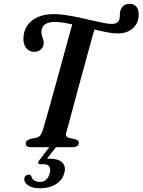

<svg xmlns="http://www.w3.org/2000/svg" viewBox="-20 -788 763 1028"><path d="M269 -712.5Q298 -712.5 332.8 -707.2Q367.5 -702 403.8 -694.2Q440 -686.5 473.5 -678.5Q507 -670.5 534.2 -665.2Q561.5 -660 578 -660Q595.5 -660 605.2 -666.2Q615 -672.5 619 -684Q621.5 -693 621.5 -702.5Q621.5 -712 622.5 -722Q626 -742 638.5 -754.8Q651 -767.5 675.5 -767.5Q696 -767.5 709.5 -752.8Q723 -738 722.5 -709Q722 -664 691.2 -636.5Q660.5 -609 609 -609Q586.5 -609 553.2 -615.2Q520 -621.5 482 -630.8Q444 -640 405.5 -649Q367 -658 333.5 -664.2Q300 -670.5 277 -670.5Q237.5 -670.5 220 -656.8Q202.5 -643 202 -618.5Q201.5 -606.5 204.5 -597Q207.5 -587.5 210.8 -578.2Q214 -569 214 -557Q213.5 -537.5 199.5 -524Q185.5 -510.5 163 -510.5Q136 -511 120 -531Q104 -551 105.5 -585.5Q106.5 -621.5 125.5 -650.2Q144.5 -679 180.8 -695.8Q217 -712.5 269 -712.5ZM335 -80Q331 -66 335.2 -59Q339.5 -52 349.5 -50L384.5 -42Q403.5 -35 402 -22Q401 -11 392 -5.5Q383 0 368.5 0H144Q130 0 123.8 -5.5Q117.5 -11 117.5 -19.5Q118 -29 124.8 -34.8Q131.5 -40.5 142.5 -44L176 -51Q187 -53.5 194.8 -62.2Q202.5 -71 208.5 -88.5Q214.5 -108.5 225 -145.2Q235.5 -182 248.8 -229.2Q262 -276.5 276.5 -329Q291 -381.5 305.5 -434.5Q320 -487.5 333 -535.2Q346 -583 356.5 -621Q367 -659 373.5 -681L494 -658Q486.5 -635 476 -597Q465.5 -559 452.5 -511.5Q439.5 -464 425.2 -411.8Q411 -359.5 397 -308.2Q383 -257 371 -211.5Q359 -166 349.5 -131.8Q340 -97.5 335 -80ZM249 -6H284L225 70.5L204.5 64.5Q213.5 63 223.2 62.2Q233 61.5 246.5 61.5Q292.5 61.5 313.2 82Q334 102.5 324.5 137.5Q315 175 280.2 197.5Q245.5 220 195 220Q152.5 220 129.8 204Q107 188 110.5 165Q112.5 157 118.8 152.2Q125 147.5 131.5 147Q138 146.5 142 149.2Q146 152 148.5 156.5Q152 172 164.5 179Q177 186 193.5 186Q235 186 247 137Q252 116 243.8 103.5Q235.5 91 212.5 91H196.5Q185 91 184.2 84.5Q183.5 78 191 69Z"/></svg>

Font: Fraunces Medium
Style: Italic
Weight: 500
Italic angle: -16°
Version: Version 1.000;[b76b70a41]